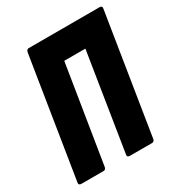

<svg xmlns="http://www.w3.org/2000/svg" viewBox="-157 -764 819 874"><g transform="rotate(-30 252.0 -327.5)"><path d="M19 0Q3 0 6 -14L106 -641Q109 -655 120 -655H492Q507 -655 504 -641L404 -14Q402 0 390 0H274Q258 0 261 -14L342 -524H231L149 -14Q147 0 135 0Z"/></g></svg>

Font: Sofia Sans Extra Condensed Black
Style: Italic
Weight: 900
Italic angle: -9°
Version: Version 4.100